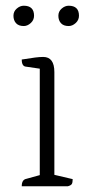

<svg xmlns="http://www.w3.org/2000/svg" viewBox="-20 -651 324 671"><path d="M56 0Q56 -23 72 -26L119 -39V-411L71 -418Q56 -419 56 -443Q87 -448 103 -450Q119 -452 131 -452Q170 -452 170 -399V-40L234 -25Q234 -13 231 -8Q228 -3 217 0ZM220 -560Q202 -560 193 -570Q184 -580 184 -596Q184 -611 195.5 -621Q207 -631 220 -631Q256 -631 256 -596Q256 -581 244.5 -570.5Q233 -560 220 -560ZM63 -560Q45 -560 36 -570Q27 -580 27 -596Q27 -611 38.5 -621Q50 -631 63 -631Q99 -631 99 -596Q99 -581 87.5 -570.5Q76 -560 63 -560Z"/></svg>

Font: Petrona ExtraLight
Style: Regular
Weight: 200
Designer: Ringo R. Seeber
Foundry: Ringo R. Seeber
Version: Version 2.001; ttfautohint (v1.8.3)